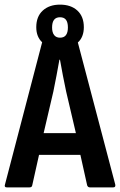

<svg xmlns="http://www.w3.org/2000/svg" viewBox="-21 -809 518 829"><path d="M476.6 -12.4Q479.1 0 468.2 0H366.8Q358.9 0 355.4 -8.4L326.1 -140.2H147.5L118.2 -8.9Q116.7 0 106.8 0H7.9Q-3.5 0 0.5 -12.4L161 -626.6Q148.8 -637.6 142.2 -654Q135.6 -670.3 135.6 -691.4Q135.6 -737.7 163.7 -763.4Q191.8 -789 238 -789Q285.3 -789 313.1 -763.4Q341 -737.7 341 -691.4Q341 -670.3 334.4 -653.5Q327.8 -636.6 315.1 -625.6ZM203.9 -690.4Q203.9 -668.9 212.7 -657.6Q221.5 -646.3 238 -646.3Q255.6 -646.3 263.9 -657.6Q272.2 -668.9 272.2 -690.4Q272.2 -712.5 263.9 -723.5Q255.6 -734.5 238 -734.5Q220.9 -734.5 212.4 -723.5Q203.9 -712.5 203.9 -690.4ZM167.4 -234.1H306.7L264.6 -413.8Q257.1 -447.8 250.6 -482.7Q244 -517.7 238 -551.1H235.5Q229.5 -517.7 223 -482.8Q216.5 -447.8 209.4 -413.9Z"/></svg>

Font: Sofia Sans Condensed
Style: Regular
Weight: 400
Designer: Botio Nikoltchev, Ani Petrova
Foundry: lettersoup
Version: Version 4.100